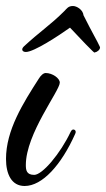

<svg xmlns="http://www.w3.org/2000/svg" viewBox="-47 -608 353 639"><path d="M203 -162C204 -164 205 -167 205 -169C205 -174 201 -177 197 -177C194 -177 191 -175 188 -169C154 -97 94 -26 67 -26C41 -26 39 -42 39 -59C39 -163 152 -306 152 -333C152 -348 127 -365 105 -365C97 -365 88 -356 82 -346C30 -265 -27 -175 -27 -79C-27 -29 -9 11 35 11C94 11 157 -59 203 -162ZM285 -453C277 -471 260 -499 231 -557C229 -576 208 -588 196 -588C180 -588 176 -580 167 -571C121 -525 86 -503 33 -454C29 -450 27 -447 27 -443C27 -439 31 -435 39 -435C66 -435 148 -489 186 -516C279 -417 266 -434 269 -434C275 -434 286 -442 286 -450C286 -451 285 -452 285 -453Z"/></svg>

Font: Mervale Script
Style: Regular
Weight: 400
Designer: Astigmatic (AOETI)
Foundry: Astigmatic (AOETI)
Version: Version 1.000